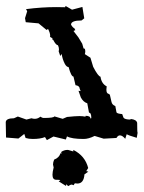

<svg xmlns="http://www.w3.org/2000/svg" viewBox="-21 -467 488 652"><path d="M-0.5 0 -1.5 -52.2Q-0.5 -65.4 26.4 -65.4L39.6 -71.3L68.8 -61L85.9 -65.4Q91.3 -63.5 97.2 -63.5Q107.4 -63.5 116.2 -70.8Q122.6 -66.4 126.5 -66.4Q162.1 -66.4 163.6 -71.8L191.9 -63.5L206.5 -69.8Q235.4 -72.8 248.5 -72.8Q259.3 -72.8 269.5 -70.8V-73.7Q286.1 -73.7 286.1 -64.5L289.1 -65.9Q289.1 -84.5 281.2 -84.5L275.4 -116.2Q261.7 -120.6 253.4 -136.2L245.6 -158.7L252.9 -157.7L250 -164.6Q249 -176.3 235.4 -177.7L228.5 -207Q220.7 -207 211.9 -239.3Q205.1 -239.3 199.2 -250Q190.9 -266.1 188.5 -283.7L183.6 -276.9L178.2 -293Q179.2 -295.9 179.2 -299.8Q179.2 -306.2 175.8 -313.5Q168.9 -313.5 159.7 -331.5Q156.7 -331.5 156.7 -334L157.2 -336.9L148.9 -341.8L149.4 -345.2Q149.4 -355.5 142.1 -368.7L137.2 -365.2L109.9 -387.7L66.4 -391.6L64 -405.3L71.3 -428.7L67.4 -436Q120.1 -442.9 170.4 -442.9L200.2 -442.4L201.7 -446.8L223.6 -434.1L258.8 -443.4L265.1 -404.8L255.9 -397.5Q220.2 -397.5 220.2 -383.3Q225.6 -373.5 231.4 -371.1L234.9 -364.7L228.5 -361.8L245.1 -340.3L258.3 -318.4L262.7 -302.7L267.1 -301.3Q268.6 -296.9 268.6 -292.5Q268.6 -288.1 267.1 -283.2L286.1 -271L295.4 -240.2Q312 -208 320.3 -206.5Q323.7 -182.6 341.3 -173.8L340.3 -163.1Q340.3 -156.2 342 -152.8Q343.8 -149.4 346.9 -148.7Q350.1 -147.9 352.1 -145Q355.5 -130.4 357.7 -120.6Q359.9 -110.8 370.6 -106.9L374.5 -85.9Q375.5 -81.1 394 -79.6L398.4 -67.4Q402.8 -61 421.9 -61L422.9 -63Q442.4 -61 444.8 -49.8Q444.8 -16.6 446.3 -16.1L443.4 1Q415 -7.3 409.2 -11.2L404.3 4.4Q394.5 -7.3 386.2 -7.3Q379.4 -7.3 374.5 1.5L331.1 3.9L300.3 -5.4Q279.8 4.9 263.2 4.9Q222.2 4.9 206.5 -3.9L202.6 6.8L160.6 -3.4L138.2 8.8L131.8 -1.5Q116.2 4.9 90.3 4.9Q76.7 4.9 65.9 1.5L61.5 -12.2L41.5 3.4ZM211.3 42.4 228 47.3V42Q268 62.2 278.5 103.5L271.9 114.1L279 115.8L265.8 125.1Q263.6 156.3 241.6 156.3L233.2 155.4L228.9 162L223.1 159.8Q217.9 159.8 210.8 165L203.4 158.5V164.6L178.3 148.8L183.6 145.3Q183.6 143.5 173.5 143.5H170Q157.2 143.5 157.2 126.4Q157.2 117.1 161.2 101.8L159 91.7Q159 84.2 162.9 75Q179.6 68.8 184.5 53.4L188.9 53.9L186.2 49.5Q196.3 42 208.6 42Z"/></svg>

Font: Truetypewriter PolyglOTT
Style: Regular
Weight: 400
Designer: Sergey Beatoff a.k.a. Sam_T
Version: Version 3.76